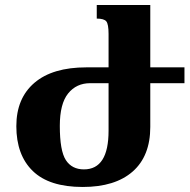

<svg xmlns="http://www.w3.org/2000/svg" viewBox="-20 -734 758 764"><path d="M309 10Q176 10 110.5 -53.5Q45 -117 45 -232Q45 -343 117 -404.5Q189 -466 324 -466H412V-599Q412 -638 403 -649Q394 -660 365 -660V-714H578V-466H714V-403H578V-229Q578 -113 508 -51.5Q438 10 309 10ZM314 -60Q412 -60 412 -214V-403H339Q284 -403 251 -362Q218 -321 218 -233Q218 -134 242 -97Q266 -60 314 -60Z"/></svg>

Font: Noto Serif Armenian SemiCondensed ExtraBold
Style: Regular
Weight: 800
Width: 4
Designer: Monotype Design Team
Foundry: Monotype Imaging Inc.
Version: Version 2.008; ttfautohint (v1.8.4.7-5d5b)